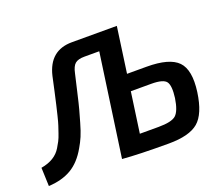

<svg xmlns="http://www.w3.org/2000/svg" viewBox="-123 -863 1217 1044"><g transform="rotate(-20 485.0 -341.0)"><path d="M604 -426H717Q849 -426 897.5 -376Q946 -326 929 -202Q912 -81 859.5 -36.5Q807 8 688 8Q513 8 420 0L504 -593H418Q381 -593 364 -578.5Q347 -564 339 -525Q333 -500 316.5 -428Q300 -356 293.5 -333Q287 -310 274 -264Q261 -218 249 -190Q237 -162 221 -135Q182 -66 128 -34Q74 -2 -4 2L-8 -105Q74 -119 108 -176Q118 -192 126.5 -208.5Q135 -225 143 -249Q151 -273 156.5 -289Q162 -305 171 -342Q180 -379 184.5 -398.5Q189 -418 201 -471.5Q213 -525 219 -554Q251 -690 381 -690H641ZM558 -96H667Q742 -96 767.5 -118.5Q793 -141 804 -213Q813 -282 796 -306Q779 -330 709 -330H591Z"/></g></svg>

Font: Exo 2.0 Semi Bold
Style: Italic
Weight: 600
Italic angle: -8°
Designer: Natanael Gama
Version: Version 1.001;PS 001.001;hotconv 1.0.70;makeotf.lib2.5.58329